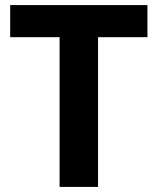

<svg xmlns="http://www.w3.org/2000/svg" viewBox="-20 -734 619 754"><path d="M365 0H214V-588H20V-714H559V-588H365Z"/></svg>

Font: Noto Sans Thaana
Style: Bold
Weight: 700
Designer: David Williams
Foundry: Google Inc.
Version: Version 3.001; ttfautohint (v1.8.4.7-5d5b)